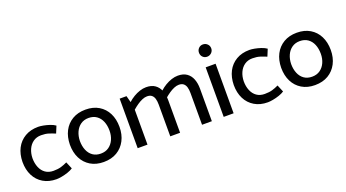

<svg xmlns="http://www.w3.org/2000/svg" viewBox="-53 -1223 3184 1766"><g transform="rotate(-20 1538.5 -339.5)"><path d="M407 -102Q376 -87 345.5 -78Q315 -69 271 -69Q225 -69 193 -91.5Q161 -114 144.5 -154Q128 -194 128 -244Q129 -292 146.5 -331Q164 -370 196.5 -393Q229 -416 274 -416Q317 -416 348 -406Q379 -396 410 -383L438 -451Q417 -466 386 -476.5Q355 -487 325 -492.5Q295 -498 275 -498Q200 -498 145 -465.5Q90 -433 60.5 -376Q31 -319 30 -243Q30 -167 59 -109.5Q88 -52 142.5 -19.5Q197 13 271 13Q292 13 322.5 7.5Q353 2 384 -8.5Q415 -19 436 -33Z M734 13Q660 13 606 -19.5Q552 -52 523 -109.5Q494 -167 494 -243Q495 -319 524.5 -376Q554 -433 608.5 -465.5Q663 -498 738 -498Q813 -498 867 -465.5Q921 -433 950 -375.5Q979 -318 979 -242Q979 -167 949 -109.5Q919 -52 864.5 -19.5Q810 13 734 13ZM735 -69Q781 -69 813.5 -92Q846 -115 863.5 -154Q881 -193 881 -241Q881 -292 864.5 -331.5Q848 -371 816 -393.5Q784 -416 738 -416Q693 -416 660.5 -393Q628 -370 610.5 -331Q593 -292 592 -244Q592 -194 608.5 -154Q625 -114 657 -91.5Q689 -69 735 -69Z M1165 0V-342Q1189 -363 1214.5 -380.5Q1240 -398 1265 -408.5Q1290 -419 1312 -419Q1341 -419 1357.5 -405.5Q1374 -392 1381 -368Q1388 -344 1388 -311V0H1484V-320Q1484 -372 1468 -413Q1452 -454 1418.5 -477.5Q1385 -501 1332 -501Q1302 -501 1270 -490.5Q1238 -480 1208 -462Q1178 -444 1153 -421L1136 -485H1069V0ZM1476 -342Q1500 -363 1525.5 -380.5Q1551 -398 1576 -408.5Q1601 -419 1623 -419Q1652 -419 1668.5 -405.5Q1685 -392 1692 -368Q1699 -344 1699 -311V0H1795V-320Q1795 -372 1779 -413Q1763 -454 1729.5 -477.5Q1696 -501 1643 -501Q1613 -501 1581 -490.5Q1549 -480 1519 -462Q1489 -444 1464 -421Z M2008 0V-485H1911V0ZM1958 -572Q1983 -572 2001 -589.5Q2019 -607 2019 -632Q2019 -658 2001 -675Q1983 -692 1958 -692Q1933 -692 1916 -674.5Q1899 -657 1899 -632Q1899 -606 1916 -589Q1933 -572 1958 -572Z M2475 -102Q2444 -87 2413.5 -78Q2383 -69 2339 -69Q2293 -69 2261 -91.5Q2229 -114 2212.5 -154Q2196 -194 2196 -244Q2197 -292 2214.5 -331Q2232 -370 2264.5 -393Q2297 -416 2342 -416Q2385 -416 2416 -406Q2447 -396 2478 -383L2506 -451Q2485 -466 2454 -476.5Q2423 -487 2393 -492.5Q2363 -498 2343 -498Q2268 -498 2213 -465.5Q2158 -433 2128.5 -376Q2099 -319 2098 -243Q2098 -167 2127 -109.5Q2156 -52 2210.5 -19.5Q2265 13 2339 13Q2360 13 2390.5 7.5Q2421 2 2452 -8.5Q2483 -19 2504 -33Z M2802 13Q2728 13 2674 -19.5Q2620 -52 2591 -109.5Q2562 -167 2562 -243Q2563 -319 2592.5 -376Q2622 -433 2676.5 -465.5Q2731 -498 2806 -498Q2881 -498 2935 -465.5Q2989 -433 3018 -375.5Q3047 -318 3047 -242Q3047 -167 3017 -109.5Q2987 -52 2932.5 -19.5Q2878 13 2802 13ZM2803 -69Q2849 -69 2881.5 -92Q2914 -115 2931.5 -154Q2949 -193 2949 -241Q2949 -292 2932.5 -331.5Q2916 -371 2884 -393.5Q2852 -416 2806 -416Q2761 -416 2728.5 -393Q2696 -370 2678.5 -331Q2661 -292 2660 -244Q2660 -194 2676.5 -154Q2693 -114 2725 -91.5Q2757 -69 2803 -69Z"/></g></svg>

Font: Catamaran Thin Medium
Style: Regular
Weight: 500
Version: Version 2.000